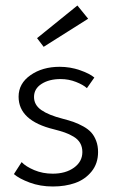

<svg xmlns="http://www.w3.org/2000/svg" viewBox="-20 -665 424 697"><path d="M138.5 -495 114.5 -526.5 261 -645 300 -597ZM196.5 -422.5Q235 -422.5 270.2 -410.2Q305.5 -398 322.5 -383.5L295.5 -345Q282.5 -357 256 -367.5Q229.5 -378 200 -378Q158.5 -378 131 -360.5Q103.5 -343 103.5 -313Q103.5 -284 130 -265.5Q156.5 -247 207.5 -234Q231 -228 248.2 -221.8Q265.5 -215.5 283 -205.8Q300.5 -196 311.5 -183.8Q322.5 -171.5 329.2 -153.5Q336 -135.5 336 -113Q336 -71.5 312.5 -42.5Q289 -13.5 253 -0.8Q217 12 172 12Q126 12 87.8 -2.2Q49.5 -16.5 30.5 -33L58.5 -76.5Q73.5 -60.5 104.2 -47.5Q135 -34.5 171.5 -34.5Q218.5 -34.5 248.8 -56.5Q279 -78.5 279 -113Q279 -131.5 271 -145.5Q263 -159.5 247 -169Q231 -178.5 215.2 -184Q199.5 -189.5 176 -195.5Q47.5 -226.5 47.5 -314Q47.5 -362 90.8 -392.2Q134 -422.5 196.5 -422.5Z"/></svg>

Font: League Spartan Light
Style: Regular
Weight: 277
Foundry: The League of Moveable Type
Version: Version 2.002